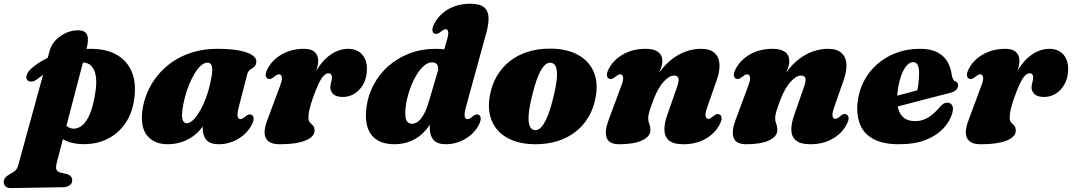

<svg xmlns="http://www.w3.org/2000/svg" viewBox="-100 -740 5612 1005"><path d="M352 -480.5 197.5 110Q191 135 195.2 147.2Q199.5 159.5 217 163.5L243.5 169.5Q262.5 173.5 270.2 182.5Q278 191.5 278 203.5Q278.5 219.5 265 229.5Q251.5 239.5 230 240L-43.5 244.5Q-60 245 -70.2 236Q-80.5 227 -80.5 213.5Q-80.5 200.5 -72.8 190.5Q-65 180.5 -43.5 168.5Q-30.5 161.5 -23.2 155.8Q-16 150 -11.5 142.2Q-7 134.5 -4 123L160 -474.5Q166 -495.5 177.5 -512.5Q189 -529.5 204.5 -542.2Q220 -555 237.5 -564Q255 -573 273 -577.2Q291 -581.5 307.5 -581.5Q346.5 -581.5 356.2 -556.8Q366 -532 352 -480.5ZM93 -324.5Q79 -314 65 -313Q51 -312 42.5 -321.5Q34.5 -331.5 40 -348Q45.5 -364.5 63 -380.5Q97 -411 143.8 -434.2Q190.5 -457.5 248.8 -471Q307 -484.5 375 -484.5Q453.5 -484.5 508.2 -454.8Q563 -425 588.5 -367Q614 -309 603 -224.5Q593.5 -151 557.8 -97.2Q522 -43.5 466 -14.5Q410 14.5 339.5 14.5Q267.5 14.5 224.8 -14.5Q182 -43.5 173 -86L226.5 -112Q236.5 -90.5 251.2 -78.8Q266 -67 285 -66.5Q310 -66.5 331.8 -84.8Q353.5 -103 370.8 -144Q388 -185 398.5 -252Q407 -304 401.8 -339.2Q396.5 -374.5 380 -392.8Q363.5 -411 337.5 -413Q287 -417 223.2 -397.2Q159.5 -377.5 93 -324.5Z M1149.5 -178.5Q1140.5 -143.5 1144 -130Q1147.5 -116.5 1157.5 -116.5Q1163 -116.5 1168.8 -119.2Q1174.5 -122 1183 -129Q1195 -139 1202.5 -140.8Q1210 -142.5 1217.5 -138.5Q1227 -133.5 1227.5 -120.2Q1228 -107 1217.5 -86.5Q1194 -41 1146.5 -13Q1099 15 1045 15Q999.5 15 980.2 -7.8Q961 -30.5 961 -69Q961 -81.5 962 -95Q963 -108.5 964.8 -122.5Q966.5 -136.5 969 -149.8Q971.5 -163 974.5 -175.5L988 -136.5Q975.5 -91 944.2 -56.8Q913 -22.5 870 -3.8Q827 15 778.5 15Q708.5 15 671.5 -28.8Q634.5 -72.5 645 -160Q651 -207.5 670.5 -254.2Q690 -301 723 -342.5Q756 -384 802.2 -416Q848.5 -448 907.8 -466.2Q967 -484.5 1038.5 -484.5Q1109.5 -484.5 1155.5 -475Q1201.5 -465.5 1223 -449.5Q1244.5 -433.5 1241.5 -413.5Q1239 -396 1229 -389Q1219 -382 1208.8 -374.8Q1198.5 -367.5 1193.5 -349.5ZM854.5 -162Q850 -124 857.2 -109.5Q864.5 -95 876.5 -95Q890 -95 904.8 -106.5Q919.5 -118 934.2 -139.8Q949 -161.5 963 -191.2Q977 -221 988.5 -258Q1000 -295 1007 -337Q1014 -376 1008.8 -394Q1003.5 -412 986.5 -412Q969 -412 951.8 -396.8Q934.5 -381.5 918.8 -355.5Q903 -329.5 889.8 -297Q876.5 -264.5 867.5 -229.5Q858.5 -194.5 854.5 -162Z M1301 -328.5Q1291.5 -333.5 1290.8 -346.8Q1290 -360 1301 -380.5Q1317 -411.5 1345 -434.8Q1373 -458 1410 -471.2Q1447 -484.5 1490.5 -484.5Q1528.5 -484.5 1547 -468Q1565.5 -451.5 1565.5 -420.5Q1565.5 -402 1558.5 -379.5Q1551.5 -357 1542 -332.8Q1532.5 -308.5 1524.5 -284.2Q1516.5 -260 1515 -238.5L1505 -242Q1523.5 -312 1549.5 -359Q1575.5 -406 1605.2 -433.5Q1635 -461 1664.8 -472.8Q1694.5 -484.5 1721.5 -484.5Q1770 -484.5 1796.2 -453.8Q1822.5 -423 1820.5 -373Q1819 -329 1800.8 -297.5Q1782.5 -266 1754.8 -249.2Q1727 -232.5 1695 -232.5Q1659.5 -232.5 1644.2 -247.8Q1629 -263 1629 -281.5Q1629 -296 1633.2 -309.2Q1637.5 -322.5 1637.5 -335.5Q1637.5 -345.5 1632.5 -351Q1627.5 -356.5 1619.5 -356.5Q1608 -356.5 1595.8 -345Q1583.5 -333.5 1569.2 -304.8Q1555 -276 1536.5 -223.5Q1524.5 -188 1519.5 -165.8Q1514.5 -143.5 1514.5 -125.5Q1514.5 -107 1522.5 -98.8Q1530.5 -90.5 1538.5 -82.2Q1546.5 -74 1546.5 -56Q1546.5 -35.5 1526.2 -19.5Q1506 -3.5 1465.2 5.8Q1424.5 15 1362.5 15Q1323 15 1304.2 -0.8Q1285.5 -16.5 1285 -44.8Q1284.5 -73 1299.5 -112L1366 -290.5Q1379 -324.5 1375 -337.8Q1371 -351 1361 -351Q1355.5 -351 1349.8 -348.2Q1344 -345.5 1335 -338Q1323.5 -328.5 1316 -326.8Q1308.5 -325 1301 -328.5Z M2445.5 -568 2338.5 -178.5Q2332 -155 2331.8 -141.5Q2331.5 -128 2335.8 -122.2Q2340 -116.5 2346.5 -116.5Q2352 -116.5 2357.8 -119.2Q2363.5 -122 2372 -129Q2384 -139 2391.5 -140.8Q2399 -142.5 2406.5 -138.5Q2415.5 -133.5 2416.2 -120.2Q2417 -107 2406.5 -86.5Q2391 -56 2364 -33.2Q2337 -10.5 2303.5 2.2Q2270 15 2234 15Q2188.5 15 2169 -7.8Q2149.5 -30.5 2149.5 -69Q2149.5 -86 2151.2 -104Q2153 -122 2156 -140.2Q2159 -158.5 2163 -175L2185.5 -162.5Q2164 -100 2130.2 -60.8Q2096.5 -21.5 2054.5 -3.2Q2012.5 15 1965 15Q1880.5 15 1843 -35.8Q1805.5 -86.5 1818.5 -180Q1826.5 -241 1855.8 -296.2Q1885 -351.5 1932.5 -393.8Q1980 -436 2043 -460.2Q2106 -484.5 2182.5 -484.5Q2231.5 -484.5 2263.8 -469.2Q2296 -454 2311.2 -429Q2326.5 -404 2325.5 -372.5L2194 -363Q2195.5 -388.5 2188.8 -401Q2182 -413.5 2161.5 -413.5Q2140 -413.5 2119.8 -396.2Q2099.5 -379 2081.8 -350.2Q2064 -321.5 2050.5 -286.5Q2037 -251.5 2029.2 -215Q2021.5 -178.5 2021.5 -146.5Q2021.5 -115.5 2031 -103.8Q2040.5 -92 2056 -92Q2068 -92 2079.8 -98.2Q2091.5 -104.5 2102.8 -118.2Q2114 -132 2124.8 -154Q2135.5 -176 2144.5 -207.5L2238.5 -526.5Q2248.5 -561 2246 -574Q2243.5 -587 2233.5 -587Q2228 -587 2222.2 -584.2Q2216.5 -581.5 2207.5 -574Q2196 -564.5 2188.2 -563Q2180.5 -561.5 2173.5 -564.5Q2164 -569.5 2163.2 -582.8Q2162.5 -596 2173.5 -616.5Q2189.5 -647.5 2216.8 -671Q2244 -694.5 2280.8 -707.5Q2317.5 -720.5 2361.5 -720.5Q2411.5 -720.5 2433.8 -701.8Q2456 -683 2457.2 -648.8Q2458.5 -614.5 2445.5 -568Z M2778 -485.5Q2865 -485.5 2923.8 -453.8Q2982.5 -422 3007.5 -364.5Q3032.5 -307 3017.5 -229Q3007 -172 2980 -126.8Q2953 -81.5 2912.5 -50Q2872 -18.5 2819.2 -1.8Q2766.5 15 2703.5 15Q2617 15 2558.2 -16.8Q2499.5 -48.5 2474.8 -106.2Q2450 -164 2464.5 -241.5Q2475 -298.5 2502 -343.8Q2529 -389 2569.5 -420.5Q2610 -452 2662.8 -468.8Q2715.5 -485.5 2778 -485.5ZM2695 -59.5Q2706 -57 2716.5 -61.8Q2727 -66.5 2737 -78.8Q2747 -91 2757 -111Q2767 -131 2776.5 -159.5Q2786 -188 2795 -225Q2810 -283 2814 -323Q2818 -363 2811.5 -385Q2805 -407 2787 -411Q2776 -413.5 2765.5 -408.8Q2755 -404 2744.8 -391.8Q2734.5 -379.5 2724.8 -359.8Q2715 -340 2705.5 -311.2Q2696 -282.5 2687 -245.5Q2672 -188 2668 -147.8Q2664 -107.5 2670.8 -85.5Q2677.5 -63.5 2695 -59.5Z M3087 -328.5Q3077.5 -333.5 3076.8 -346.8Q3076 -360 3087 -380.5Q3111.5 -427 3162 -455.8Q3212.5 -484.5 3281 -484.5Q3322.5 -484.5 3344.8 -468Q3367 -451.5 3367 -420.5Q3367 -402 3358.2 -379.5Q3349.5 -357 3338.2 -333Q3327 -309 3317.2 -285Q3307.5 -261 3306 -240L3289.5 -244.5Q3316 -312.5 3349.5 -358.8Q3383 -405 3420.5 -432.8Q3458 -460.5 3495.8 -472.5Q3533.5 -484.5 3568 -484.5Q3616 -484.5 3639.8 -463.2Q3663.5 -442 3666 -405.2Q3668.5 -368.5 3651.5 -320.5L3602 -179Q3590 -145 3593.5 -131.5Q3597 -118 3607 -118Q3612.5 -118 3618.2 -121Q3624 -124 3632.5 -131Q3644.5 -141 3652 -142.8Q3659.5 -144.5 3667 -140.5Q3676.5 -135.5 3677.2 -122.2Q3678 -109 3667 -88.5Q3643 -42 3593.5 -13.5Q3544 15 3476.5 15Q3426 15 3402.5 -4.2Q3379 -23.5 3377.8 -58Q3376.5 -92.5 3392.5 -137.5L3441.5 -278Q3454.5 -311.5 3451.5 -328Q3448.5 -344.5 3428.5 -344.5Q3415.5 -344.5 3401.2 -335.8Q3387 -327 3373 -311.2Q3359 -295.5 3346 -273Q3333 -250.5 3322.5 -223Q3313.5 -199.5 3306.8 -180.2Q3300 -161 3296.5 -146.8Q3293 -132.5 3293 -121.5Q3293 -105 3298.8 -91.2Q3304.5 -77.5 3304.5 -59.5Q3304.5 -26 3261.8 -5.5Q3219 15 3141.5 15Q3087.5 15 3075.5 -19Q3063.5 -53 3085.5 -111.5L3152 -290.5Q3165 -324.5 3161 -337.8Q3157 -351 3147 -351Q3141.5 -351 3135.8 -348.2Q3130 -345.5 3121 -338Q3109.5 -328.5 3102 -326.8Q3094.5 -325 3087 -328.5Z M3751.5 -328.5Q3742 -333.5 3741.2 -346.8Q3740.5 -360 3751.5 -380.5Q3776 -427 3826.5 -455.8Q3877 -484.5 3945.5 -484.5Q3987 -484.5 4009.2 -468Q4031.5 -451.5 4031.5 -420.5Q4031.5 -402 4022.8 -379.5Q4014 -357 4002.8 -333Q3991.5 -309 3981.8 -285Q3972 -261 3970.5 -240L3954 -244.5Q3980.5 -312.5 4014 -358.8Q4047.5 -405 4085 -432.8Q4122.5 -460.5 4160.2 -472.5Q4198 -484.5 4232.5 -484.5Q4280.5 -484.5 4304.2 -463.2Q4328 -442 4330.5 -405.2Q4333 -368.5 4316 -320.5L4266.5 -179Q4254.5 -145 4258 -131.5Q4261.5 -118 4271.5 -118Q4277 -118 4282.8 -121Q4288.5 -124 4297 -131Q4309 -141 4316.5 -142.8Q4324 -144.5 4331.5 -140.5Q4341 -135.5 4341.8 -122.2Q4342.5 -109 4331.5 -88.5Q4307.5 -42 4258 -13.5Q4208.5 15 4141 15Q4090.5 15 4067 -4.2Q4043.5 -23.5 4042.2 -58Q4041 -92.5 4057 -137.5L4106 -278Q4119 -311.5 4116 -328Q4113 -344.5 4093 -344.5Q4080 -344.5 4065.8 -335.8Q4051.5 -327 4037.5 -311.2Q4023.5 -295.5 4010.5 -273Q3997.5 -250.5 3987 -223Q3978 -199.5 3971.2 -180.2Q3964.5 -161 3961 -146.8Q3957.5 -132.5 3957.5 -121.5Q3957.5 -105 3963.2 -91.2Q3969 -77.5 3969 -59.5Q3969 -26 3926.2 -5.5Q3883.5 15 3806 15Q3752 15 3740 -19Q3728 -53 3750 -111.5L3816.5 -290.5Q3829.5 -324.5 3825.5 -337.8Q3821.5 -351 3811.5 -351Q3806 -351 3800.2 -348.2Q3794.5 -345.5 3785.5 -338Q3774 -328.5 3766.5 -326.8Q3759 -325 3751.5 -328.5Z M4489 -210.5Q4489 -210.5 4505.5 -215Q4522 -219.5 4548.8 -226.5Q4575.5 -233.5 4606.2 -241.8Q4637 -250 4666.5 -257.8Q4696 -265.5 4717 -271.5L4697 -249.5Q4703 -269.5 4706.8 -297.5Q4710.5 -325.5 4711 -359.5Q4711 -386 4703.2 -400.5Q4695.5 -415 4680 -415Q4666.5 -415 4653.2 -403.8Q4640 -392.5 4628.8 -371Q4617.5 -349.5 4609.2 -319Q4601 -288.5 4597 -250Q4590.5 -179.5 4614 -142.8Q4637.5 -106 4689.5 -106Q4715 -106 4736.5 -114.5Q4758 -123 4777 -138Q4796 -153 4812.5 -172Q4828 -190.5 4838.2 -196.8Q4848.5 -203 4861 -202.5Q4875 -202 4883.5 -189.5Q4892 -177 4885 -149.5Q4873.5 -106.5 4839 -69Q4804.5 -31.5 4746.8 -8.2Q4689 15 4605.5 15Q4523.5 15 4473.2 -11.5Q4423 -38 4402.8 -86.5Q4382.5 -135 4388.5 -201Q4394.5 -261.5 4420.8 -313Q4447 -364.5 4490.2 -403Q4533.5 -441.5 4590.8 -463Q4648 -484.5 4716 -484.5Q4771 -484.5 4805.8 -466.5Q4840.5 -448.5 4858.8 -417.8Q4877 -387 4882 -347.5Q4884 -336 4888 -327Q4892 -318 4899 -315Q4906.5 -312 4910.8 -307Q4915 -302 4915 -293.5Q4915 -281 4905.5 -270.2Q4896 -259.5 4870 -253Q4846 -247 4809.5 -237.5Q4773 -228 4730.5 -217Q4688 -206 4646.2 -195Q4604.5 -184 4570 -175Q4535.5 -166 4514.8 -160.5Q4494 -155 4494 -155Z M4971.5 -328.5Q4962 -333.5 4961.2 -346.8Q4960.5 -360 4971.5 -380.5Q4987.5 -411.5 5015.5 -434.8Q5043.5 -458 5080.5 -471.2Q5117.5 -484.5 5161 -484.5Q5199 -484.5 5217.5 -468Q5236 -451.5 5236 -420.5Q5236 -402 5229 -379.5Q5222 -357 5212.5 -332.8Q5203 -308.5 5195 -284.2Q5187 -260 5185.5 -238.5L5175.5 -242Q5194 -312 5220 -359Q5246 -406 5275.8 -433.5Q5305.5 -461 5335.2 -472.8Q5365 -484.5 5392 -484.5Q5440.5 -484.5 5466.8 -453.8Q5493 -423 5491 -373Q5489.5 -329 5471.2 -297.5Q5453 -266 5425.2 -249.2Q5397.5 -232.5 5365.5 -232.5Q5330 -232.5 5314.8 -247.8Q5299.5 -263 5299.5 -281.5Q5299.5 -296 5303.8 -309.2Q5308 -322.5 5308 -335.5Q5308 -345.5 5303 -351Q5298 -356.5 5290 -356.5Q5278.5 -356.5 5266.2 -345Q5254 -333.5 5239.8 -304.8Q5225.5 -276 5207 -223.5Q5195 -188 5190 -165.8Q5185 -143.5 5185 -125.5Q5185 -107 5193 -98.8Q5201 -90.5 5209 -82.2Q5217 -74 5217 -56Q5217 -35.5 5196.8 -19.5Q5176.5 -3.5 5135.8 5.8Q5095 15 5033 15Q4993.5 15 4974.8 -0.8Q4956 -16.5 4955.5 -44.8Q4955 -73 4970 -112L5036.5 -290.5Q5049.5 -324.5 5045.5 -337.8Q5041.5 -351 5031.5 -351Q5026 -351 5020.2 -348.2Q5014.5 -345.5 5005.5 -338Q4994 -328.5 4986.5 -326.8Q4979 -325 4971.5 -328.5Z"/></svg>

Font: Fraunces Black
Style: Italic
Weight: 900
Italic angle: -16°
Version: Version 1.000;[b76b70a41]